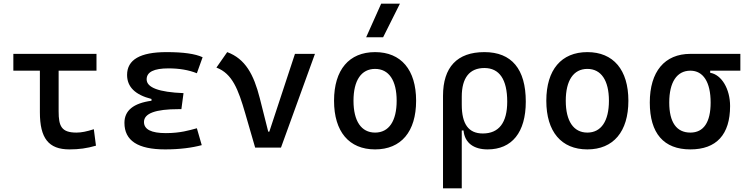

<svg xmlns="http://www.w3.org/2000/svg" viewBox="-20 -815 4142 1060"><path d="M363.3 9.8C416 9.8 459.5 3.9 509.8 -10.7L498 -101.6C458.5 -88.9 429.2 -83 402.3 -83C319.3 -83 303.7 -118.2 303.7 -200.2V-424.8H512.7V-517.6H53.7V-424.8H200.2V-195.3C200.2 -51.8 248 9.8 363.3 9.8Z M891.6 9.8C973.1 9.8 1041.5 0.5 1093.8 -13.7L1066.9 -106.9C1024.9 -95.7 976.1 -80.1 895.5 -80.1C814.9 -80.1 774.9 -100.6 774.9 -141.6C774.9 -189 838.4 -212.4 965.8 -212.4H981.4L993.2 -300.8C856.9 -306.2 789.6 -331.5 789.6 -377C789.6 -417.5 829.6 -437.5 910.2 -437.5C969.7 -437.5 1021.5 -428.7 1066.9 -410.6L1098.6 -499C1057.6 -518.1 991.7 -527.3 899.4 -527.3C753.9 -527.3 681.6 -485.4 681.6 -401.4C681.6 -335.4 726.1 -291.5 816.4 -268.6V-258.8C716.3 -245.1 667 -204.6 667 -136.7C667 -38.6 741.2 9.8 891.6 9.8Z M1388.7 0H1531.2L1718.8 -517.6H1608.4L1466.8 -87.9H1460.9L1414.1 -273.4C1380.9 -403.8 1334.5 -490.2 1234.4 -527.3L1174.8 -441.9C1262.7 -408.7 1295.4 -321.3 1333.5 -190.4Z M2050.8 9.8C2194.3 9.8 2277.3 -87.9 2277.3 -258.8C2277.3 -429.7 2194.3 -527.3 2050.8 -527.3C1907.2 -527.3 1824.2 -429.7 1824.2 -258.8C1824.2 -87.9 1907.2 9.8 2050.8 9.8ZM2050.8 -83C1974.6 -83 1931.6 -146.5 1931.6 -258.8C1931.6 -371.1 1974.6 -434.6 2050.8 -434.6C2127 -434.6 2169.9 -371.1 2169.9 -258.8C2169.9 -146.5 2127 -83 2050.8 -83ZM2001.5 -609.4H2095.2L2188 -794.9H2084.5Z M2671.9 9.8C2806.2 9.8 2882.8 -84 2882.8 -253.9C2882.8 -433.6 2804.7 -527.3 2654.3 -527.3C2503.9 -527.3 2425.8 -444.3 2425.8 -285.6V224.6H2529.3V-94.7H2539.1C2545.4 -25.4 2596.2 9.8 2671.9 9.8ZM2529.3 -237.3V-281.2C2529.3 -385.3 2572.3 -439.5 2654.3 -439.5C2737.3 -439.5 2780.3 -376 2780.3 -253.9C2780.3 -137.7 2734.4 -78.1 2645.5 -78.1C2566.9 -78.1 2529.3 -129.9 2529.3 -237.3Z M3222.7 9.8C3366.2 9.8 3449.2 -87.9 3449.2 -258.8C3449.2 -429.7 3366.2 -527.3 3222.7 -527.3C3079.1 -527.3 2996.1 -429.7 2996.1 -258.8C2996.1 -87.9 3079.1 9.8 3222.7 9.8ZM3222.7 -83C3146.5 -83 3103.5 -146.5 3103.5 -258.8C3103.5 -371.1 3146.5 -434.6 3222.7 -434.6C3298.8 -434.6 3341.8 -371.1 3341.8 -258.8C3341.8 -146.5 3298.8 -83 3222.7 -83Z M3791.5 9.8C3935.5 9.8 4010.7 -72.3 4010.7 -229.5C4010.7 -323.7 3963.9 -402.8 3900.9 -413.1V-424.8H4067.4V-517.6H3791.5C3649.4 -517.6 3567.4 -419.9 3567.4 -249C3567.4 -79.1 3644 9.8 3791.5 9.8ZM3791.5 -83C3714.8 -83 3674.8 -140.1 3674.8 -249C3674.8 -361.3 3716.8 -424.8 3791.5 -424.8C3862.8 -424.8 3903.3 -361.3 3903.3 -249C3903.3 -140.1 3864.7 -83 3791.5 -83Z"/></svg>

Font: Cascadia Mono NF
Style: Regular
Weight: 400
Monospace: yes
Designer: Aaron Bell
Foundry: Saja Typeworks
Version: Version 2404.023